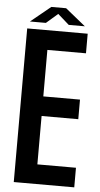

<svg xmlns="http://www.w3.org/2000/svg" viewBox="-61 -959 517 996"><g transform="rotate(5 197.5 -461.0)"><path d="M50 0V-800H365V-698H164V-456H355V-354H164V-102H365V0ZM61 -837 165 -922H242L347 -837H263L204 -889L144 -837Z"/></g></svg>

Font: Big Shoulders Text
Style: Bold
Weight: 700
Designer: Patric King
Foundry: XO Type Co
Version: Version 1.000; ttfautohint (v1.8.2)